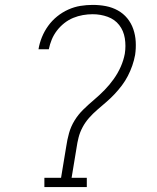

<svg xmlns="http://www.w3.org/2000/svg" viewBox="-20 -763 640 783"><path d="M161 0V-38H229L250 -165Q254 -193 261.5 -220Q269 -247 284 -271.5Q299 -296 320 -316.5Q341 -337 363.5 -356Q386 -375 406.5 -396Q427 -417 444 -441Q461 -465 472.5 -491Q484 -517 489 -544Q494 -576 489 -607Q484 -638 466 -661Q448 -684 419 -694.5Q390 -705 358 -705Q338 -705 318 -701.5Q298 -698 278.5 -690Q259 -682 242 -668.5Q225 -655 212 -638Q199 -621 191 -601.5Q183 -582 179 -562H137Q141 -587 151 -611.5Q161 -636 176.5 -657.5Q192 -679 213 -696Q234 -713 258.5 -724Q283 -735 308 -739Q333 -743 358 -743Q386 -743 412 -738Q438 -733 460.5 -720.5Q483 -708 499 -688.5Q515 -669 523.5 -644.5Q532 -620 533.5 -593Q535 -566 531 -539Q527 -517 519.5 -495.5Q512 -474 501.5 -453.5Q491 -433 477 -414.5Q463 -396 447 -379Q431 -362 413 -346.5Q395 -331 377 -315.5Q359 -300 343.5 -282.5Q328 -265 317 -244.5Q306 -224 300.5 -202.5Q295 -181 292 -159L272 -38H334V0Z"/></svg>

Font: Iosevka Curly Slab XLtEx
Style: Italic
Weight: 200
Width: 7
Italic angle: -9°
Monospace: yes
Designer: Belleve Invis
Foundry: Belleve Invis
Version: Version 11.1.0; ttfautohint (v1.8.3)